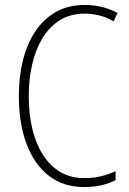

<svg xmlns="http://www.w3.org/2000/svg" viewBox="-20 -744 520 774"><path d="M322 -689Q263 -689 220.5 -662Q178 -635 150.5 -589Q123 -543 109.5 -483.5Q96 -424 96 -358Q96 -258 122.5 -183.5Q149 -109 199 -67.5Q249 -26 320 -26Q360 -26 391.5 -34.5Q423 -43 446 -54V-18Q422 -5 389.5 2.5Q357 10 318 10Q236 10 177.5 -35Q119 -80 87.5 -162.5Q56 -245 56 -358Q56 -433 72 -499Q88 -565 121 -615.5Q154 -666 204 -695Q254 -724 322 -724Q393 -724 454 -692L438 -658Q409 -675 379.5 -682Q350 -689 322 -689Z"/></svg>

Font: Noto Sans Khmer Condensed ExtraLight
Style: Regular
Weight: 200
Width: 3
Designer: Danh Hong and the Monotype Design Team
Foundry: Monotype Imaging Inc.
Version: Version 2.004; ttfautohint (v1.8.4.7-5d5b)